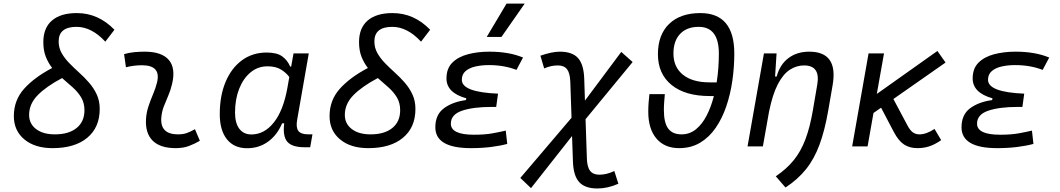

<svg xmlns="http://www.w3.org/2000/svg" viewBox="-20 -815 5899 1069"><path d="M272.5 9.8Q174.3 9.8 115.7 -38.8Q57.1 -87.4 57.1 -168.5Q57.1 -256.8 113.8 -320.3Q170.4 -383.8 270.5 -436.5Q249 -463.9 235.1 -498.8Q221.2 -533.7 221.2 -580.6Q221.2 -659.2 269.3 -700.7Q317.4 -742.2 407.7 -742.2Q527.3 -742.2 617.2 -649.4L566.4 -583Q490.2 -665.5 406.2 -665.5Q306.6 -665.5 306.6 -584.5Q306.6 -548.8 323.2 -519.5Q339.8 -490.2 365.7 -463.6Q391.6 -437 420.9 -410.6Q450.2 -384.3 476.1 -354.5Q502 -324.7 518.6 -289.1Q535.2 -253.4 535.2 -208.5Q535.2 -105.5 465.8 -47.9Q396.5 9.8 272.5 9.8ZM325.7 -380.4Q237.3 -333.5 189.7 -284.9Q142.1 -236.3 142.1 -175.3Q142.1 -126 180.9 -96.4Q219.7 -66.9 285.2 -66.9Q362.8 -66.9 406.5 -102.3Q450.2 -137.7 450.2 -201.2Q450.2 -242.7 431.6 -273.2Q413.1 -303.7 384.5 -328.9Q356 -354 325.7 -380.4Z M1065.4 -95.7 1092.8 -31.2Q1064 -14.2 1032 -2.2Q1000 9.8 958.5 9.8Q872.1 9.8 830.1 -31.7Q788.1 -73.2 793 -153.3Q795.4 -189.9 807.1 -224.6Q818.8 -259.3 832.8 -292Q846.7 -324.7 854 -355Q878.4 -451.7 770.5 -451.7Q724.1 -451.7 681.2 -440.4L670.9 -513.7Q699.7 -522 728.5 -524.7Q757.3 -527.3 786.1 -527.3Q880.9 -527.3 920.2 -481Q959.5 -434.6 937.5 -345.2Q929.2 -310.5 916 -280.5Q902.8 -250.5 891.6 -221.2Q880.4 -191.9 877.9 -157.7Q872.1 -66.9 971.2 -66.9Q997.6 -66.9 1017.8 -73.5Q1038.1 -80.1 1065.4 -95.7Z M1601.1 -444.3 1614.3 -517.6H1699.2L1634.3 -147Q1627 -105.5 1641.1 -86.2Q1655.3 -66.9 1697.8 -66.9H1719.7L1707 4.9H1676.3Q1606 4.9 1579.6 -25.9Q1553.2 -56.6 1562.5 -128.4H1550.8Q1522.5 -62 1471.9 -25.9Q1421.4 10.3 1356 10.3Q1283.2 10.3 1243.4 -39.6Q1203.6 -89.4 1203.6 -179.2Q1203.6 -282.2 1236.1 -359.4Q1268.6 -436.5 1327.4 -479.5Q1386.2 -522.5 1464.4 -522.5Q1521.5 -522.5 1550.8 -501.5Q1580.1 -480.5 1595.7 -444.3ZM1469.2 -445.8Q1415.5 -445.8 1374.8 -411.9Q1334 -377.9 1311.3 -319.8Q1288.6 -261.7 1288.6 -188Q1288.6 -129.9 1312.5 -98.1Q1336.4 -66.4 1379.4 -66.4Q1451.7 -66.4 1504.6 -133.1Q1557.6 -199.7 1580.1 -325.7L1590.8 -386.2Q1573.7 -409.7 1544.7 -427.7Q1515.6 -445.8 1469.2 -445.8Z M2030.3 9.8Q1932.1 9.8 1873.5 -38.8Q1814.9 -87.4 1814.9 -168.5Q1814.9 -256.8 1871.6 -320.3Q1928.2 -383.8 2028.3 -436.5Q2006.8 -463.9 1992.9 -498.8Q1979 -533.7 1979 -580.6Q1979 -659.2 2027.1 -700.7Q2075.2 -742.2 2165.5 -742.2Q2285.2 -742.2 2375 -649.4L2324.2 -583Q2248 -665.5 2164.1 -665.5Q2064.5 -665.5 2064.5 -584.5Q2064.5 -548.8 2081.1 -519.5Q2097.7 -490.2 2123.5 -463.6Q2149.4 -437 2178.7 -410.6Q2208 -384.3 2233.9 -354.5Q2259.8 -324.7 2276.4 -289.1Q2293 -253.4 2293 -208.5Q2293 -105.5 2223.6 -47.9Q2154.3 9.8 2030.3 9.8ZM2083.5 -380.4Q1995.1 -333.5 1947.5 -284.9Q1899.9 -236.3 1899.9 -175.3Q1899.9 -126 1938.7 -96.4Q1977.5 -66.9 2043 -66.9Q2120.6 -66.9 2164.3 -102.3Q2208 -137.7 2208 -201.2Q2208 -242.7 2189.5 -273.2Q2170.9 -303.7 2142.3 -328.9Q2113.8 -354 2083.5 -380.4Z M2602.1 9.8Q2403.8 9.8 2403.8 -106.4Q2403.8 -176.8 2451.7 -212.2Q2499.5 -247.6 2574.2 -257.8L2576.2 -267.6Q2465.8 -298.3 2465.8 -378.4Q2465.8 -433.6 2498.3 -466.1Q2530.8 -498.5 2585 -512.9Q2639.2 -527.3 2704.6 -527.3Q2814.5 -527.3 2892.1 -494.6L2855.5 -425.8Q2787.1 -452.6 2702.1 -452.6Q2662.6 -452.6 2628.2 -445.1Q2593.8 -437.5 2572.5 -419.4Q2551.3 -401.4 2551.3 -370.6Q2551.3 -301.8 2752.9 -293.5L2742.7 -219.7H2716.8Q2614.3 -219.7 2552.2 -198.5Q2490.2 -177.2 2490.2 -126.5Q2490.2 -64.9 2619.1 -64.9Q2679.7 -64.9 2721.4 -72.5Q2763.2 -80.1 2795.9 -87.9L2804.2 -13.7Q2764.2 -2.9 2713.1 3.4Q2662.1 9.8 2602.1 9.8ZM2689.9 -609.4 2800.3 -794.9H2901.4L2772 -609.4Z M2936.5 232.4 2877 175.8 3162.1 -159.2 3155.3 -358.9Q3153.8 -407.2 3137.5 -429Q3121.1 -450.7 3086.4 -450.7Q3047.4 -450.7 3009.8 -434.1L2988.8 -504.9Q3053.2 -527.3 3097.2 -527.3Q3166.5 -527.3 3198.5 -491.5Q3230.5 -455.6 3232.9 -375L3236.8 -254.9L3439 -525.9L3502.4 -469.7L3240.2 -151.4L3247.6 67.4Q3249 114.7 3265.6 136.2Q3282.2 157.7 3316.9 157.7Q3357.4 157.7 3400.4 137.2L3422.9 208Q3363.3 234.4 3306.2 234.4Q3236.8 234.4 3204.6 198.7Q3172.4 163.1 3169.9 83.5L3165 -57.6Z M3761.2 9.8Q3680.2 9.8 3634.8 -43.7Q3589.4 -97.2 3589.4 -192.9Q3589.4 -217.3 3591.1 -241.5Q3592.8 -265.6 3595.7 -291H3681.6Q3679.7 -269 3678 -247.1Q3676.3 -225.1 3676.3 -202.6Q3676.3 -131.8 3700.2 -99.4Q3724.1 -66.9 3774.4 -66.9Q3820.3 -66.9 3855.2 -95.5Q3890.1 -124 3914.8 -172.4Q3939.5 -220.7 3954.6 -280.3H3930.7Q3794.9 -280.3 3719 -342Q3643.1 -403.8 3643.1 -513.2Q3643.1 -621.1 3705.3 -681.6Q3767.6 -742.2 3879.4 -742.2Q4068.4 -742.2 4068.4 -516.6Q4068.4 -441.4 4057.6 -366.2Q4046.9 -291 4023.9 -223.4Q4001 -155.8 3964.8 -103.3Q3928.7 -50.8 3878.2 -20.5Q3827.6 9.8 3761.2 9.8ZM3970.2 -356.4Q3976.6 -396.5 3979.5 -437.3Q3982.4 -478 3982.4 -516.6Q3982.4 -665.5 3870.1 -665.5Q3803.7 -665.5 3766.6 -626.2Q3729.5 -586.9 3729.5 -517.1Q3729.5 -441.4 3782.5 -398.9Q3835.4 -356.4 3930.7 -356.4Z M4142.1 0 4233.4 -517.6H4303.7L4295.4 -388.7H4304.2Q4321.8 -455.1 4369.4 -491.2Q4417 -527.3 4485.8 -527.3Q4648.4 -527.3 4615.7 -340.3L4591.8 -202.1Q4572.3 -88.9 4542.7 -9.3Q4513.2 70.3 4467.5 127.2Q4421.9 184.1 4353.5 229L4299.3 166.5Q4358.9 126.5 4398.7 77.6Q4438.5 28.8 4464.1 -38.6Q4489.7 -106 4505.9 -201.2L4530.3 -344.2Q4548.8 -450.7 4456.5 -450.7Q4414.1 -450.7 4377 -426.3Q4339.8 -401.9 4310.5 -345.5Q4281.2 -289.1 4261.7 -192.9L4227.5 0Z M4724.6 0 4815.9 -517.6H4901.9L4861.8 -292L5199.2 -531.2L5244.6 -466.8L4954.1 -263.7L5032.7 -116.2Q5046.9 -89.4 5062.5 -78.1Q5078.1 -66.9 5099.1 -66.9Q5137.7 -66.9 5183.1 -97.2L5220.2 -34.7Q5185.5 -10.7 5154.8 -0.5Q5124 9.8 5087.9 9.8Q5044.4 9.8 5013.4 -10.5Q4982.4 -30.8 4956.1 -81.1L4885.7 -215.3L4843.3 -186L4810.5 0Z M5531.7 9.8Q5333.5 9.8 5333.5 -106.4Q5333.5 -176.8 5381.3 -212.2Q5429.2 -247.6 5503.9 -257.8L5505.9 -267.6Q5395.5 -298.3 5395.5 -378.4Q5395.5 -433.6 5428 -466.1Q5460.4 -498.5 5514.6 -512.9Q5568.8 -527.3 5634.3 -527.3Q5744.1 -527.3 5821.8 -494.6L5785.2 -425.8Q5716.8 -452.6 5631.8 -452.6Q5592.3 -452.6 5557.9 -445.1Q5523.4 -437.5 5502.2 -419.4Q5481 -401.4 5481 -370.6Q5481 -301.8 5682.6 -293.5L5672.4 -219.7H5646.5Q5543.9 -219.7 5481.9 -198.5Q5419.9 -177.2 5419.9 -126.5Q5419.9 -64.9 5548.8 -64.9Q5609.4 -64.9 5651.1 -72.5Q5692.9 -80.1 5725.6 -87.9L5733.9 -13.7Q5693.8 -2.9 5642.8 3.4Q5591.8 9.8 5531.7 9.8Z"/></svg>

Font: Cascadia Mono PL SemiLight
Style: Italic
Weight: 350
Italic angle: -10°
Monospace: yes
Designer: Aaron Bell
Foundry: Saja Typeworks
Version: Version 2404.023; ttfautohint (v1.8.4)